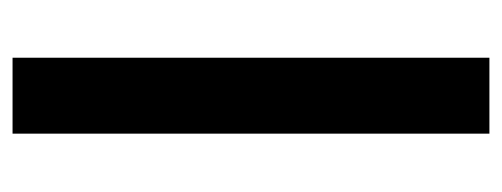

<svg xmlns="http://www.w3.org/2000/svg" viewBox="-267 -533 800 306"><g transform="rotate(-90 133.0 -380.0)"><path d="M194 0V-760H73V0Z"/></g></svg>

Font: Noto Sans Thai SemCond SemBd
Style: Regular
Weight: 600
Width: 4
Designer: Monotype Design Team
Foundry: Monotype Imaging Inc.
Version: Version 2.002